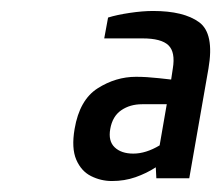

<svg xmlns="http://www.w3.org/2000/svg" viewBox="-20 -725 403 350"><path d="M184 -395Q164 -395 146 -404Q128 -413 119 -434Q110 -455 116 -490Q125 -543 158 -564Q191 -585 228 -585Q247 -585 269.5 -582.5Q292 -580 292 -580L295 -600Q300 -630 287 -642.5Q274 -655 240 -655H170L177 -693Q193 -698 216.5 -701.5Q240 -705 259 -705Q315 -705 343 -684.5Q371 -664 360 -600L325 -400H265L264 -420Q247 -409 227 -402Q207 -395 184 -395ZM223 -445Q246 -445 271 -460L284 -535H239Q217 -535 201 -524Q185 -513 181 -490Q177 -468 189 -456.5Q201 -445 223 -445Z"/></svg>

Font: Cuprum
Style: Italic
Weight: 400
Italic angle: -10°
Designer: Jovanny Lemonad
Foundry: Jovanny Lemonad
Version: Version 3.000